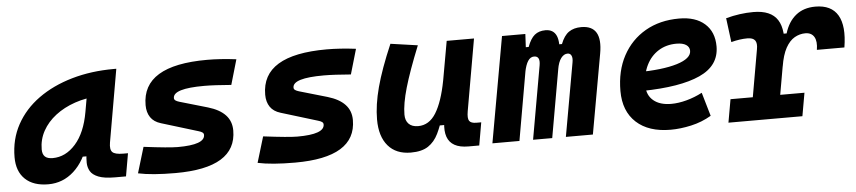

<svg xmlns="http://www.w3.org/2000/svg" viewBox="-37 -726 4178 937"><g transform="rotate(-5 2051.5 -258.0)"><path d="M168.9 10.3Q95.7 10.3 55.7 -27.8Q15.6 -65.9 15.6 -135.3Q15.6 -223.1 54.7 -294.7Q93.8 -366.2 164.3 -417Q234.9 -467.8 329.6 -495.1Q424.3 -522.5 535.6 -522.5H547.9L485.8 -166.5Q480 -132.3 492.7 -119.6Q505.4 -106.9 545.4 -106.9H568.8L549.3 4.9H496.1Q442.9 4.9 414.3 -6.6Q385.7 -18.1 375 -36.9Q364.3 -55.7 364 -77.9Q363.8 -100.1 366.7 -122.1L398.9 -109.4H342.3L373 -175.3Q347.7 -86.9 293.9 -38.3Q240.2 10.3 168.9 10.3ZM200.7 -115.2Q264.6 -115.2 313.2 -170.2Q361.8 -225.1 379.4 -325.7L404.3 -467.3L451.2 -397Q388.2 -394.5 333.5 -375.7Q278.8 -356.9 237.8 -325.4Q196.8 -293.9 173.8 -252.2Q150.9 -210.4 150.9 -162.1Q150.9 -138.2 163.1 -126.7Q175.3 -115.2 200.7 -115.2Z M791.5 9.8Q733.9 9.8 688.2 6.1Q642.6 2.4 608.9 -4.9L647 -131.3Q709.5 -123.5 751 -119.6Q792.5 -115.7 813.5 -115.7Q880.4 -115.7 913.3 -127.7Q946.3 -139.6 946.3 -163.6Q946.3 -171.4 939.7 -176Q933.1 -180.7 920.9 -184.1L741.7 -238.8Q707.5 -249 691.2 -273.2Q674.8 -297.4 674.8 -333Q674.8 -430.7 754.2 -479Q833.5 -527.3 992.7 -527.3Q1025.4 -527.3 1061 -524.9Q1096.7 -522.5 1135.7 -517.6L1100.1 -395Q1059.6 -398.4 1026.6 -400.1Q993.7 -401.9 967.8 -401.9Q891.1 -401.9 853.3 -390.4Q815.4 -378.9 815.4 -355.5Q815.4 -348.1 821.8 -343.5Q828.1 -338.9 839.8 -335.4L977.5 -295.4Q1033.7 -278.8 1062 -248.5Q1090.3 -218.3 1090.3 -172.9Q1090.3 -81.5 1015.9 -35.9Q941.4 9.8 791.5 9.8Z M1377.4 9.8Q1319.8 9.8 1274.2 6.1Q1228.5 2.4 1194.8 -4.9L1232.9 -131.3Q1295.4 -123.5 1336.9 -119.6Q1378.4 -115.7 1399.4 -115.7Q1466.3 -115.7 1499.3 -127.7Q1532.2 -139.6 1532.2 -163.6Q1532.2 -171.4 1525.6 -176Q1519 -180.7 1506.8 -184.1L1327.6 -238.8Q1293.5 -249 1277.1 -273.2Q1260.7 -297.4 1260.7 -333Q1260.7 -430.7 1340.1 -479Q1419.4 -527.3 1578.6 -527.3Q1611.3 -527.3 1647 -524.9Q1682.6 -522.5 1721.7 -517.6L1686 -395Q1645.5 -398.4 1612.5 -400.1Q1579.6 -401.9 1553.7 -401.9Q1477.1 -401.9 1439.2 -390.4Q1401.4 -378.9 1401.4 -355.5Q1401.4 -348.1 1407.7 -343.5Q1414.1 -338.9 1425.8 -335.4L1563.5 -295.4Q1619.6 -278.8 1647.9 -248.5Q1676.3 -218.3 1676.3 -172.9Q1676.3 -81.5 1601.8 -35.9Q1527.3 9.8 1377.4 9.8Z M1944.8 10.3Q1872.6 10.3 1833.3 -35.6Q1793.9 -81.5 1793.9 -164.6Q1793.9 -235.8 1816.9 -321.8Q1839.8 -407.7 1891.1 -527.3L2023.9 -508.3Q1974.6 -386.2 1951.9 -307.6Q1929.2 -229 1929.2 -176.8Q1929.2 -147.5 1945.3 -131.3Q1961.4 -115.2 1991.2 -115.2Q2045.4 -115.2 2078.9 -169.4Q2112.3 -223.6 2131.8 -325.7L2127 -109.4H2094.7L2113.8 -160.6Q2098.1 -107.9 2079.6 -69.6Q2061 -31.2 2029.8 -10.5Q1998.5 10.3 1944.8 10.3ZM2226.6 4.9Q2185.1 4.9 2159.4 -9.3Q2133.8 -23.4 2123.8 -51.5Q2113.8 -79.6 2119.1 -122.1L2115.7 -234.9L2166 -517.6H2299.8L2238.3 -166.5Q2232.4 -132.3 2240.7 -119.6Q2249 -106.9 2275.9 -106.9H2299.3L2279.8 4.9Z M2551.3 -517.6 2544.4 -384.3 2477.1 0H2344.7L2437 -517.6ZM2543.9 0 2607.4 -359.4Q2615.2 -404.3 2584 -404.3Q2565.9 -404.3 2554 -386Q2542 -367.7 2534.7 -330.6L2532.7 -453.1H2562Q2576.7 -493.2 2597.4 -510.3Q2618.2 -527.3 2650.4 -527.3Q2689.5 -527.3 2703.9 -494.6Q2718.3 -461.9 2706.5 -390.6L2637.7 0ZM2906.7 -390.6 2836.9 0H2704.6L2768.6 -359.4Q2772.5 -380.9 2766.8 -392.6Q2761.2 -404.3 2748 -404.3Q2730 -404.3 2716.1 -386Q2702.1 -367.7 2695.8 -330.6L2693.8 -453.1H2725.1Q2740.7 -493.7 2764.9 -510.5Q2789.1 -527.3 2825.7 -527.3Q2931.2 -527.3 2906.7 -390.6Z M3231.4 -115.7Q3266.7 -115.7 3306.7 -126.5Q3346.8 -137.3 3383.8 -156.7L3417.5 -41Q3371.1 -13.7 3318.3 -2Q3265.4 9.8 3217.3 9.8Q3109.8 9.8 3049.5 -45.5Q2989.3 -100.9 2989.3 -199.7Q2989.3 -298.3 3028.8 -371.8Q3068.4 -445.3 3139.4 -486.3Q3210.5 -527.3 3305.2 -527.3Q3385.3 -527.3 3430.4 -487.3Q3475.6 -447.3 3475.6 -376Q3475.6 -281.7 3378.9 -237.8Q3282.2 -193.8 3096.7 -190.9L3076.7 -283.7Q3203.6 -284.7 3274.4 -306.4Q3345.2 -328.1 3345.2 -365.7Q3345.2 -384.6 3328.7 -395.4Q3312.2 -406.2 3281.7 -406.2Q3231.6 -406.2 3193.5 -382.4Q3155.3 -358.5 3134.1 -315.5Q3112.8 -272.5 3112.3 -215.3Q3112.8 -168.3 3144.4 -142Q3175.9 -115.7 3231.4 -115.7Z M3610.4 0 3670.9 -345.2Q3676.3 -374 3666.3 -387.9Q3656.2 -401.9 3628.9 -401.9Q3591.8 -401.9 3549.3 -390.6L3534.2 -508.8Q3568.8 -518.1 3602.3 -522.7Q3635.7 -527.3 3668.9 -527.3Q3754.9 -527.3 3787.1 -476.8Q3819.3 -426.3 3801.8 -325.7L3744.6 0ZM3501 0 3521 -113.3H3883.3L3863.3 0ZM3788.6 -249.5 3794.9 -409.2H3821.8Q3838.9 -465.8 3877 -496.6Q3915 -527.3 3972.7 -527.3Q4050.8 -527.3 4082.3 -473.9Q4113.8 -420.4 4096.7 -316.4H3961.9Q3968.8 -357.9 3955.6 -379.9Q3942.4 -401.9 3912.6 -401.9Q3884.8 -401.9 3859.9 -387.7Q3835 -373.5 3816.4 -340.1Q3797.9 -306.6 3788.6 -249.5Z"/></g></svg>

Font: Cascadia Mono NF
Style: Italic
Weight: 400
Italic angle: -10°
Monospace: yes
Designer: Aaron Bell
Foundry: Saja Typeworks
Version: Version 2404.023